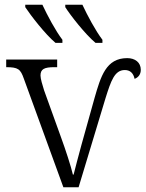

<svg xmlns="http://www.w3.org/2000/svg" viewBox="-20 -786 611 806"><path d="M381 -606H410V-619C381 -657 347 -721 326 -766H254V-756C276 -721 338 -642 381 -606ZM213 -606H242V-619C213 -657 179 -721 158 -766H86V-756C109 -721 170 -642 213 -606ZM80 -456 246 0H310L423 -374C446 -447 461 -492 504 -492C526 -492 540 -479 545 -455C561 -461 571 -474 571 -493C571 -524 547 -542 514 -542C425 -542 403 -465 377 -375C328 -202 307 -124 289 -53H286C278 -88 255 -158 236 -210L165 -407C158 -429 150 -456 150 -469C150 -496 166 -504 208 -504H220V-536H6V-504C56 -504 66 -496 80 -456Z"/></svg>

Font: Noto Serif Light
Style: Regular
Weight: 300
Designer: Monotype Design Team
Foundry: Monotype Imaging Inc.
Version: Version 2.013